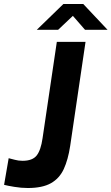

<svg xmlns="http://www.w3.org/2000/svg" viewBox="-28 -933 559 963"><path d="M111.5 10Q78.5 10 43.8 4.2Q9 -1.5 -7.5 -6L15.5 -139.5Q29 -136.5 46.5 -131.5Q64 -126.5 85.5 -126.5Q135 -126.5 156 -153.2Q177 -180 185.5 -240L257 -723H401L324 -201Q313.5 -132 291.8 -85Q270 -38 227.2 -14Q184.5 10 111.5 10ZM156.5 -783.5 290 -913H389.5L511.5 -783.5H398.5L337.5 -853.5L263.5 -783.5Z"/></svg>

Font: Public Sans Thin
Style: Bold Italic
Weight: 700
Italic angle: -8°
Version: Version 2.001